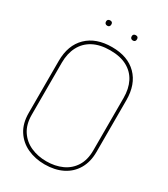

<svg xmlns="http://www.w3.org/2000/svg" viewBox="-206 -928 900 1031"><g transform="rotate(30 244.0 -412.0)"><path d="M164 -835Q156 -835 151.5 -831Q147 -827 147 -819Q147 -811 151.5 -806.5Q156 -802 164 -802Q172 -802 176 -806.5Q180 -811 180 -819Q180 -827 176 -831Q172 -835 164 -835ZM323 -835Q315 -835 310.5 -831Q306 -827 306 -819Q306 -811 310.5 -806.5Q315 -802 323 -802Q331 -802 335 -806.5Q339 -811 339 -819Q339 -827 335 -831Q331 -835 323 -835ZM33 -508V-186Q33 -121 61.5 -77Q90 -33 138 -11Q186 11 244 11Q307 11 354 -12.5Q401 -36 427 -80.5Q453 -125 453 -186V-507Q453 -605 398 -660.5Q343 -716 245 -716Q146 -716 89.5 -661Q33 -606 33 -508ZM52 -185V-508Q52 -565 74 -607.5Q96 -650 139 -673Q182 -696 245 -696Q308 -696 350 -673Q392 -650 413 -608.5Q434 -567 434 -510V-185Q434 -126 409 -86.5Q384 -47 341 -27.5Q298 -8 244 -8Q191 -8 147.5 -27.5Q104 -47 78 -86.5Q52 -126 52 -185Z"/></g></svg>

Font: Advent Pro Thin
Style: Regular
Weight: 250
Version: Version 3.000